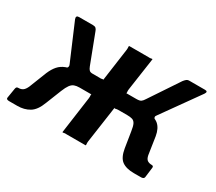

<svg xmlns="http://www.w3.org/2000/svg" viewBox="-104 -737 1061 944"><g transform="rotate(30 427.0 -265.0)"><path d="M18 0Q11 0 6.5 -2.5Q2 -5 3 -11L12 -66Q13 -72 15.5 -75.5Q18 -79 25 -79Q41 -79 51 -86.5Q61 -94 69 -112L108 -211Q120 -239 135.5 -256.5Q151 -274 174.5 -283Q198 -292 232 -294L281 -322H345Q355 -321 360.5 -323Q366 -325 367 -322L393 -508Q394 -518 393 -524Q392 -530 396 -530H504Q514 -529 519.5 -531Q525 -533 526 -530L499 -344Q498 -335 499 -328.5Q500 -322 497 -322H581L626 -294Q677 -291 699.5 -271.5Q722 -252 729 -211L744 -112Q748 -92 758 -85.5Q768 -79 783 -79Q794 -79 792 -67L785 -11Q784 -5 779 -2.5Q774 0 767 0H727Q683 0 659 -17.5Q635 -35 627 -83L613 -171Q609 -199 602.5 -211.5Q596 -224 584.5 -227.5Q573 -231 555 -231H506Q497 -231 491 -229Q485 -227 484 -231L454 -22Q453 -13 454 -6.5Q455 0 452 0H344Q335 -1 329 1Q323 3 322 0L351 -209Q352 -219 351 -225Q350 -231 354 -231H285Q268 -231 256 -226.5Q244 -222 234.5 -209Q225 -196 215 -171L180 -83Q162 -35 133 -17.5Q104 0 65 0ZM301 -270 178 -283Q186 -286 187.5 -293Q189 -300 185 -307L98 -511Q91 -530 110 -530H189Q200 -530 205.5 -525Q211 -520 214 -511L277 -346Q282 -333 288 -327.5Q294 -322 306 -322ZM550 -270 555 -322Q574 -322 581.5 -327.5Q589 -333 597 -346L707 -511Q713 -519 719.5 -524.5Q726 -530 736 -530H825Q844 -530 832 -512L683 -303Q677 -296 677.5 -290.5Q678 -285 683 -281Z"/></g></svg>

Font: Libre Franklin SemiBold
Style: Italic
Weight: 600
Italic angle: -8°
Designer: Pablo Impallari, Rodrigo Fuenzalida, Nhung Nguyen
Foundry: Impallari Type
Version: Version 3.000